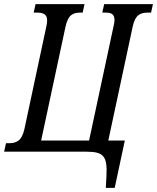

<svg xmlns="http://www.w3.org/2000/svg" viewBox="-52 -734 760 929"><path d="M460 175H503L552 -54H472L590 -605C602 -663 628 -673 664 -673H679L688 -714H452L443 -673H456C485 -673 502 -668 502 -636C502 -628 500 -618 497 -605L379 -54H147L265 -605C278 -664 302 -673 339 -673H348L357 -714H120L111 -673H127C155 -673 176 -666 176 -636C176 -628 175 -617 172 -605L66 -109C53 -50 25 -41 -11 -41H-23L-32 0H368C452 0 468 25 463 119Z"/></svg>

Font: Noto Serif ExtraCondensed
Style: Italic
Weight: 400
Width: 2
Italic angle: -12°
Designer: Monotype Design Team
Foundry: Monotype Imaging Inc.
Version: Version 2.014